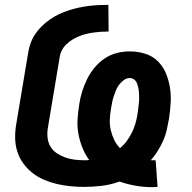

<svg xmlns="http://www.w3.org/2000/svg" viewBox="-20 -763 790 792"><path d="M608 9Q573 9 539 3Q505 -3 473 -14Q437 -1 400 3.5Q363 8 327 8Q298 8 269 5Q240 2 213 -4.5Q186 -11 160.5 -22Q135 -33 113.5 -50Q92 -67 76 -89Q60 -111 51.5 -137.5Q43 -164 42.5 -193Q42 -222 47 -251L96 -544Q99 -564 106 -584Q113 -604 125 -622Q137 -640 153 -655.5Q169 -671 187 -683.5Q205 -696 224.5 -705Q244 -714 264 -720.5Q284 -727 305 -731.5Q326 -736 346 -738.5Q366 -741 386.5 -742Q407 -743 427 -743L428 -633Q413 -633 397.5 -632Q382 -631 367.5 -629Q353 -627 337.5 -623.5Q322 -620 307.5 -614Q293 -608 279.5 -600Q266 -592 254 -580.5Q242 -569 235 -555Q228 -541 226 -526L177 -233Q174 -213 176.5 -193Q179 -173 189 -157Q199 -141 215 -130.5Q231 -120 249 -113.5Q267 -107 287 -104.5Q307 -102 328 -102Q333 -102 338 -102Q343 -102 348 -103Q331 -126 320 -153.5Q309 -181 303.5 -210.5Q298 -240 300 -271Q302 -302 307 -333Q311 -360 319 -386Q327 -412 339.5 -437Q352 -462 370 -484Q388 -506 412 -522Q436 -538 462.5 -544.5Q489 -551 515 -551Q548 -551 578.5 -541.5Q609 -532 630.5 -511Q652 -490 664 -461.5Q676 -433 681 -402Q686 -371 684 -338.5Q682 -306 677 -273Q673 -250 668 -227.5Q663 -205 653.5 -183.5Q644 -162 631 -141Q618 -120 602 -102H622L630 8Q625 8 619.5 8.5Q614 9 608 9ZM475 -152Q491 -165 503 -181.5Q515 -198 524 -216Q533 -234 538.5 -253Q544 -272 547 -291Q549 -302 550 -313Q551 -324 552.5 -334.5Q554 -345 554 -356Q554 -367 553.5 -377.5Q553 -388 551 -398.5Q549 -409 545.5 -418.5Q542 -428 534 -434.5Q526 -441 515 -441Q502 -441 490.5 -432.5Q479 -424 471 -413Q463 -402 458 -390Q453 -378 449 -365.5Q445 -353 442.5 -340.5Q440 -328 438 -315Q434 -293 433 -270Q432 -247 437 -226Q442 -205 451 -186Q460 -167 475 -152Z"/></svg>

Font: Iosevka Etoile Extrabold
Style: Italic
Weight: 800
Italic angle: -9°
Designer: Belleve Invis
Foundry: Belleve Invis
Version: Version 22.1.2; ttfautohint (v1.8.4)